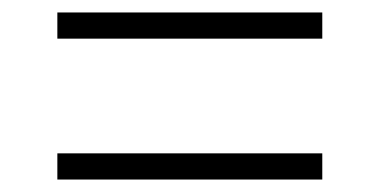

<svg xmlns="http://www.w3.org/2000/svg" viewBox="-20 -504 609 308"><path d="M72 -442V-484H497V-442ZM72 -216V-258H497V-216Z"/></svg>

Font: mBank Light
Style: Regular
Weight: 300
Designer: Julieta Ulanovsky
Foundry: Julieta Ulanovsky
Version: Version 7.200;PS 007.200;hotconv 1.0.88;makeotf.lib2.5.64775